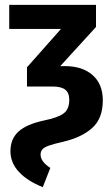

<svg xmlns="http://www.w3.org/2000/svg" viewBox="-20 -550 461 790"><path d="M23 72Q23 21 56.5 -9Q90 -39 160 -54Q219 -66 242 -83.5Q265 -101 265 -139Q265 -168 248.5 -181Q232 -194 197 -194H91V-273L231 -431H18V-530H375V-439L228 -278H247Q319 -278 361 -241Q403 -204 403 -137Q403 -63 360 -24Q317 15 241 33Q201 42 181.5 49Q162 56 154.5 64.5Q147 73 147 86Q147 115 187 141L156 220Q93 195 58 157.5Q23 120 23 72Z"/></svg>

Font: Fira Sans Compressed SemiBold
Style: Regular
Weight: 600
Width: 1
Designer: bBox Type GmbH & Carrois Corporate GbR & Edenspiekermann AG
Foundry: bBox Type GmbH & Carrois Corporate GbR & Edenspiekermann AG
Version: Version 4.301